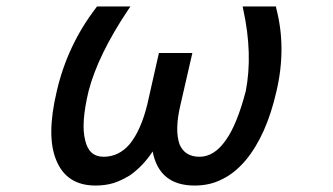

<svg xmlns="http://www.w3.org/2000/svg" viewBox="-20 -570 1040 600"><path d="M387.7 -549.8 380.9 -540Q286.1 -398.4 256.8 -285.2Q232.4 -183.6 246.1 -131.8Q257.8 -80.1 303.7 -80.1Q351.6 -80.1 385.7 -120.1Q420.9 -164.1 440.4 -244.1L476.6 -404.3H581.1L543.9 -242.2Q525.4 -164.1 541 -119.1Q557.6 -80.1 603.5 -80.1Q649.4 -80.1 685.5 -131.8Q720.7 -180.7 748 -285.2Q770.5 -401.4 740.2 -540L738.3 -549.8H842.8V-545.9Q876 -420.9 843.8 -284.2Q812.5 -146.5 747.1 -68.4Q712.9 -28.3 673.8 -9.8Q636.7 9.8 587.9 9.8Q477.5 9.8 457 -96.7Q427.7 -51.8 386.7 -22.5Q357.4 -4.9 335 2Q309.6 9.8 278.3 9.8Q188.5 9.8 156.2 -68.4Q124 -143.6 157.2 -284.2Q190.4 -428.7 280.3 -545.9L283.2 -549.8Z"/></svg>

Font: RobotoJAA
Style: Medium
Weight: 500
Version: Version 2.05; 2016-11-05